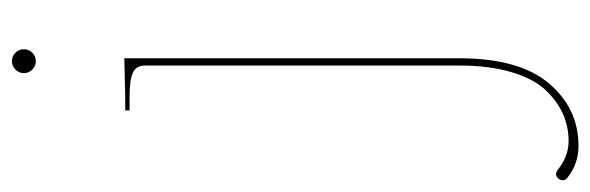

<svg xmlns="http://www.w3.org/2000/svg" viewBox="-446 -396 990 322"><g transform="rotate(-90 49.0 -235.0)"><path d="M-92.3 213.4Q-92.3 209.5 -89.1 206.1Q-85.9 202.6 -82 202.6Q-78.6 202.6 -75.2 205.1Q-52.2 223.6 -26.9 223.6Q-2.4 223.6 19 214.1Q40.5 204.6 59.3 184.6Q78.1 164.6 89.1 127.4Q100.1 90.3 100.1 40V-487.3Q100.1 -501.5 88.1 -507.1Q76.2 -512.7 47.4 -512.7H24.9V-520H47.4L112.3 -521.5V40Q112.3 140.6 70.3 190.4Q28.3 240.2 -34.7 240.2Q-64.5 240.2 -87.9 221.7Q-92.3 218.8 -92.3 213.4ZM93.3 -675.8Q87.4 -681.6 87.4 -689.9Q87.4 -698.2 93.3 -704.1Q99.1 -710 107.4 -710Q115.7 -710 121.6 -704.1Q127.4 -698.2 127.4 -689.9Q127.4 -681.6 121.6 -675.8Q115.7 -669.9 107.4 -669.9Q99.1 -669.9 93.3 -675.8Z"/></g></svg>

Font: Znikomit
Style: Regular
Weight: 100
Designer: gluk
Foundry: gluk
Version: Version 0.53